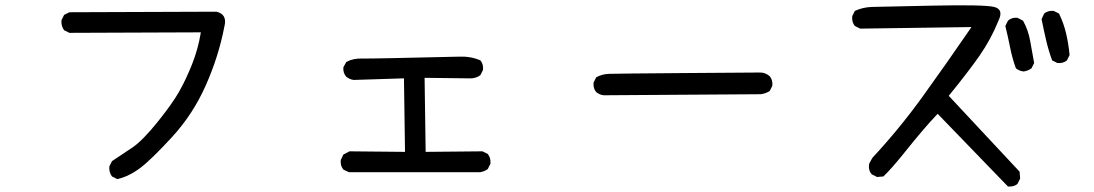

<svg xmlns="http://www.w3.org/2000/svg" viewBox="-20 -677 4040 709"><path d="M413.1 -15.6 393.6 -25.4Q381.8 -41 383.8 -62.5L393.6 -82Q432.6 -107.4 469.7 -132.8Q506.8 -158.2 561.5 -226.1Q616.2 -293.9 641.6 -338.9Q667 -383.8 689.5 -440.4Q711.9 -497.1 721.7 -557.6L236.3 -555.7L216.8 -565.4Q205.1 -581.1 207 -602.5L216.8 -622.1L236.3 -631.8L779.3 -633.8Q820.3 -624 808.6 -579.1Q787.1 -467.8 739.7 -361.3Q692.4 -254.9 615.7 -171.4Q539.1 -87.9 497.6 -56.6Q456.1 -25.4 413.1 -15.6Z M1268.6 -41 1248 -50.8Q1236.3 -64.5 1238.3 -85.9L1248 -106.4L1270.5 -118.2L1475.6 -116.2L1471.7 -387.7L1286.1 -381.8Q1270.5 -383.8 1258.8 -393.6Q1246.1 -407.2 1248 -428.7L1258.8 -448.2Q1284.2 -461.9 1316.4 -460.9Q1348.6 -460 1674.8 -467.8Q1717.8 -469.7 1753.9 -454.1Q1765.6 -440.4 1763.7 -418.9L1753.9 -399.4Q1735.4 -385.7 1710 -387.7L1547.9 -389.6L1551.8 -116.2L1761.7 -118.2L1781.2 -108.4Q1793 -93.8 1791 -72.3L1781.2 -52.7Q1767.6 -43 1752 -41Z M2209 -325.2Q2193.4 -327.1 2181.6 -336.9Q2169.9 -350.6 2171.9 -372.1L2181.6 -391.6Q2203.1 -403.3 2228.5 -404.3Q2253.9 -405.3 2503.9 -407.2Q2753.9 -409.2 2787.1 -409.2Q2806.6 -409.2 2822.3 -395.5Q2834 -381.8 2832 -360.4L2822.3 -340.8Q2806.6 -331.1 2789.1 -329.1Z M3702.1 11.7 3442.4 -256.8Q3411.1 -223.6 3383.8 -191.4Q3356.4 -159.2 3314.5 -106.9Q3272.5 -54.7 3242.2 -25.4L3218.8 -23.4L3199.2 -33.2Q3185.5 -48.8 3189.5 -72.3L3201.2 -93.8Q3301.8 -202.1 3387.7 -321.3Q3473.6 -440.4 3567.4 -577.1L3156.2 -571.3L3136.7 -581.1Q3125 -594.7 3127 -617.2L3136.7 -636.7Q3166 -650.4 3200.2 -651.4Q3234.4 -652.3 3424.3 -656.2Q3614.3 -660.2 3650.9 -651.4Q3687.5 -642.6 3667 -600.6Q3639.6 -532.2 3596.7 -470.7Q3553.7 -409.2 3483.4 -323.2L3745.1 -43L3747.1 -17.6L3737.3 2Q3723.6 13.7 3702.1 11.7ZM3759.8 -413.1Q3743.2 -415 3731.4 -424.8Q3717.8 -461.9 3710 -502Q3702.1 -542 3692.4 -581.1L3702.1 -600.6Q3715.8 -613.3 3737.3 -611.3L3757.8 -600.6Q3777.3 -565.4 3784.2 -525.4Q3791 -485.4 3798.8 -444.3L3789.1 -424.8Q3775.4 -415 3759.8 -413.1ZM3884.8 -444.3 3865.2 -454.1Q3851.6 -491.2 3842.8 -529.3Q3834 -567.4 3826.2 -606.4L3835.9 -627Q3849.6 -638.7 3871.1 -636.7L3890.6 -627Q3908.2 -590.8 3917 -552.7Q3925.8 -514.6 3929.7 -473.6L3919.9 -454.1Q3906.2 -442.4 3884.8 -444.3Z"/></svg>

Font: NaikaiFont
Style: Regular
Weight: 400
Version: Version 1.67